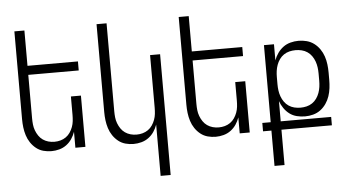

<svg xmlns="http://www.w3.org/2000/svg" viewBox="-59 -842 2119 1164"><g transform="rotate(-5 1000.0 -260.0)"><path d="M227 8Q202 8 178 1.5Q154 -5 134.5 -20.5Q115 -36 101 -57Q87 -78 79.5 -102Q72 -126 69 -150.5Q66 -175 66 -200V-735H127V-520H434V-465H127V-200Q127 -181 129 -162.5Q131 -144 137.5 -126.5Q144 -109 154.5 -93.5Q165 -78 180 -67.5Q195 -57 213 -52Q231 -47 250 -47Q269 -47 287 -52Q305 -57 320 -67.5Q335 -78 345.5 -93.5Q356 -109 362.5 -126.5Q369 -144 371 -162.5Q373 -181 373 -200V-312H434V0H373V-97Q365 -74 351.5 -54Q338 -34 318.5 -19.5Q299 -5 275 1.5Q251 8 227 8Z M873 215V-97Q865 -74 851.5 -54Q838 -34 818.5 -19.5Q799 -5 775 1.5Q751 8 727 8Q702 8 678 1.5Q654 -5 634.5 -20.5Q615 -36 601 -57Q587 -78 579.5 -102Q572 -126 569 -150.5Q566 -175 566 -200V-735H627V-200Q627 -181 629 -162.5Q631 -144 637.5 -126.5Q644 -109 654.5 -93.5Q665 -78 680 -67.5Q695 -57 713 -52Q731 -47 750 -47Q769 -47 787 -52Q805 -57 820 -67.5Q835 -78 845.5 -93.5Q856 -109 862.5 -126.5Q869 -144 871 -162.5Q873 -181 873 -200V-520H934V215Z M1227 8Q1202 8 1178 1.5Q1154 -5 1134.5 -20.5Q1115 -36 1101 -57Q1087 -78 1079.5 -102Q1072 -126 1069 -150.5Q1066 -175 1066 -200V-735H1127V-520H1434V-465H1127V-200Q1127 -181 1129 -162.5Q1131 -144 1137.5 -126.5Q1144 -109 1154.5 -93.5Q1165 -78 1180 -67.5Q1195 -57 1213 -52Q1231 -47 1250 -47Q1269 -47 1287 -52Q1305 -57 1320 -67.5Q1335 -78 1345.5 -93.5Q1356 -109 1362.5 -126.5Q1369 -144 1371 -162.5Q1373 -181 1373 -200V-312H1434V0H1373V-97Q1365 -74 1351.5 -54Q1338 -34 1318.5 -19.5Q1299 -5 1275 1.5Q1251 8 1227 8Z M1566 215V0H1515V-51H1566V-520H1627V-422Q1635 -445 1649.5 -465.5Q1664 -486 1683.5 -500.5Q1703 -515 1727.5 -521.5Q1752 -528 1777 -528Q1802 -528 1826.5 -521.5Q1851 -515 1871 -500Q1891 -485 1905.5 -464Q1920 -443 1928 -419Q1936 -395 1939 -370Q1942 -345 1942 -320V-276Q1942 -251 1939 -226Q1936 -201 1928 -177Q1920 -153 1905.5 -132Q1891 -111 1871 -96Q1851 -81 1826.5 -74.5Q1802 -68 1777 -68Q1752 -68 1727.5 -74Q1703 -80 1683.5 -94.5Q1664 -109 1649.5 -130Q1635 -151 1627 -174V-51H1934V0H1627V215ZM1754 -123Q1773 -123 1791.5 -127.5Q1810 -132 1825.5 -142.5Q1841 -153 1852 -168.5Q1863 -184 1869.5 -202Q1876 -220 1878.5 -238.5Q1881 -257 1881 -276V-320Q1881 -339 1878.5 -357.5Q1876 -376 1869.5 -394Q1863 -412 1852 -427.5Q1841 -443 1825.5 -453.5Q1810 -464 1791.5 -468.5Q1773 -473 1754 -473Q1735 -473 1716.5 -468.5Q1698 -464 1682.5 -453.5Q1667 -443 1656 -427.5Q1645 -412 1638.5 -394Q1632 -376 1629.5 -357.5Q1627 -339 1627 -320V-276Q1627 -257 1629.5 -238.5Q1632 -220 1638.5 -202Q1645 -184 1656 -168.5Q1667 -153 1682.5 -142.5Q1698 -132 1716.5 -127.5Q1735 -123 1754 -123Z"/></g></svg>

Font: Iosevka Fixed SS04 Light
Style: Regular
Weight: 300
Monospace: yes
Designer: Belleve Invis
Foundry: Belleve Invis
Version: Version 32.5.0